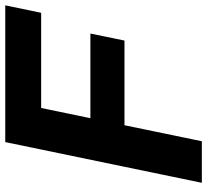

<svg xmlns="http://www.w3.org/2000/svg" viewBox="-48 -720 769 712"><g transform="rotate(-90 336.0 -364.5)"><path d="M13.6 0 164.6 -729H671.7L644 -595.9H255.4L298.3 -631L167.7 0ZM175.9 -286.9 203.9 -413.3H567.1L541.1 -286.9Z"/></g></svg>

Font: Mona Sans ExtraLight
Style: Italic
Weight: 200
Italic angle: -11.6951°
Designer: Deni Anggara
Foundry: GitHub
Version: Version 2.000